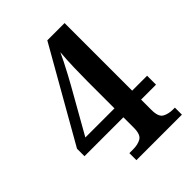

<svg xmlns="http://www.w3.org/2000/svg" viewBox="-205 -821 928 928"><g transform="rotate(-45 259.5 -357.0)"><path d="M178 0V-48H204Q236 -48 258 -60.5Q280 -73 280 -120V-191H14V-242L283 -714H401V-252H503V-191H401V-120Q401 -73 423 -60.5Q445 -48 477 -48H489V0ZM81 -252H280V-434Q280 -477 281.5 -530Q283 -583 287 -629Q280 -613 265.5 -584Q251 -555 235 -525.5Q219 -496 209 -478Z"/></g></svg>

Font: Noto Serif Thai SemiCondensed SemiBold
Style: Regular
Weight: 600
Width: 4
Designer: Monotype Design Team
Foundry: Monotype Imaging Inc.
Version: Version 2.002; ttfautohint (v1.8.4.7-5d5b)